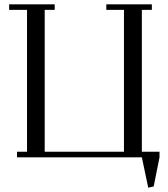

<svg xmlns="http://www.w3.org/2000/svg" viewBox="-20 -722 771 881"><path d="M22 -676.8V-702.1H231V-676.8H185.1V-25.9H548.8V-676.8H467.8V-702.1H676.8V-676.8H630.9V-25.9H711.9V0L685.1 133.8L660.2 139.2L630.9 0H58.1V-25.9H104V-676.8Z"/></svg>

Font: Dehuti
Style: Book
Weight: 400
Version: Version 1.2